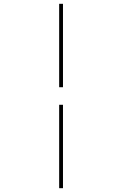

<svg xmlns="http://www.w3.org/2000/svg" viewBox="-20 -843 640 1006"><path d="M290 -386V-823H310V-386ZM290 143V-294H310V143Z"/></svg>

Font: Iosevka SS04 Th Ex Obl
Style: Regular
Weight: 100
Width: 7
Italic angle: -9°
Monospace: yes
Designer: Belleve Invis
Foundry: Belleve Invis
Version: Version 19.0.0; ttfautohint (v1.8.4)